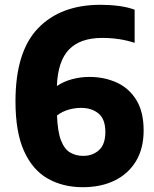

<svg xmlns="http://www.w3.org/2000/svg" viewBox="-20 -770 641 800"><path d="M325 10Q242 10 178.8 -26Q115.5 -62 80 -140.8Q44.5 -219.5 44.5 -348Q44.5 -554.5 138.5 -652.2Q232.5 -750 399 -750Q438 -750 474.8 -745.2Q511.5 -740.5 541 -729.5V-591.5Q479 -612 406 -612Q314.5 -612 267.8 -564Q221 -516 217 -411.5Q244 -430 279.5 -439.8Q315 -449.5 352.5 -449.5Q414.5 -449.5 466 -426.2Q517.5 -403 548 -353.5Q578.5 -304 578.5 -226.5Q578.5 -152 547 -99.2Q515.5 -46.5 458.5 -18.2Q401.5 10 325 10ZM317.5 -320.5Q291.5 -320.5 265.5 -313Q239.5 -305.5 217.5 -289Q220 -222 234 -185.5Q248 -149 271.8 -134.8Q295.5 -120.5 326.5 -120.5Q366 -120.5 392.5 -144.5Q419 -168.5 419 -220.5Q419 -273 390.8 -296.8Q362.5 -320.5 317.5 -320.5Z"/></svg>

Font: Encode Sans Semi Condensed ExtraBold
Style: Regular
Weight: 800
Width: 4
Designer: Multiple Designers
Foundry: Impallari Type
Version: Version 3.000; ttfautohint (v1.8.3) -l 8 -r 50 -G 200 -x 14 